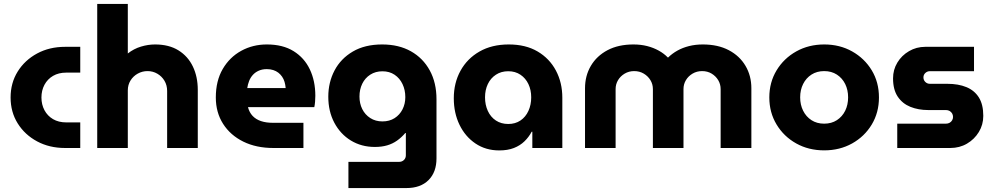

<svg xmlns="http://www.w3.org/2000/svg" viewBox="-20 -750 5038 973"><path d="M310 0Q230.5 0 168.1 -33.5Q105.7 -67 69.7 -124.7Q33.7 -182.3 33.7 -256Q33.7 -329.7 69.7 -387.5Q105.7 -445.3 168.1 -479Q230.5 -512.7 310 -512.7H386.7V-382H315.7Q277 -382 248.8 -365.5Q220.7 -349 205.3 -320.3Q190 -291.5 190 -255.9Q190 -220.3 205.3 -191.5Q220.7 -162.7 248.8 -146.2Q277 -129.7 315.7 -129.7H386.7V0Z M472.7 0V-730H627.7V-479Q658.3 -503 694.3 -513.8Q730.3 -524.7 765.7 -524.7Q836.3 -524.7 884.5 -494.7Q932.7 -464.7 957.5 -412.7Q982.3 -360.7 982.3 -294.7V0H827V-289Q827 -318 813.5 -340.7Q800 -363.3 777.3 -376.5Q754.7 -389.7 727.7 -389.7Q701 -389.7 678.2 -377Q655.3 -364.3 641.5 -342.2Q627.7 -320 627.7 -292V0Z M1365.7 0Q1278.7 0 1213 -32.3Q1147.3 -64.7 1110.5 -122.5Q1073.7 -180.3 1073.7 -256Q1073.7 -340.3 1108.7 -400.3Q1143.7 -460.3 1202.5 -492.5Q1261.3 -524.7 1332.3 -524.7Q1413.3 -524.7 1467.8 -490.8Q1522.3 -457 1550.2 -398.3Q1578 -339.7 1578 -264.7Q1578 -251.7 1576.7 -234.5Q1575.3 -217.3 1572.7 -207H1236.7Q1243.3 -180.7 1260 -162.8Q1276.7 -145 1302.7 -136.3Q1328.7 -127.7 1361.3 -127.7H1517.7V0ZM1233 -303.7H1427.7Q1426.3 -320.3 1422 -335Q1417.7 -349.7 1409.5 -361.5Q1401.3 -373.3 1390.3 -381.8Q1379.3 -390.3 1364.5 -395Q1349.7 -399.7 1332 -399.7Q1309 -399.7 1291.2 -391.7Q1273.3 -383.7 1261.3 -370.3Q1249.3 -357 1242.5 -339.7Q1235.7 -322.3 1233 -303.7Z M1745.7 203V70.3H2002Q2017.3 70.3 2027 60.8Q2036.7 51.3 2036.7 37.3V-76H2034Q2014.3 -53 1991.8 -37.2Q1969.3 -21.3 1941.8 -13.3Q1914.3 -5.3 1879.7 -5.3Q1811.7 -5.3 1758.3 -37.8Q1705 -70.3 1674.3 -128Q1643.7 -185.7 1643.7 -259.7Q1643.7 -332.7 1675.3 -392.8Q1707 -453 1768 -488.8Q1829 -524.7 1916.7 -524.7Q2000.7 -524.7 2062.2 -490.2Q2123.7 -455.7 2157.8 -393.3Q2192 -331 2192 -246.7V53Q2192 122.3 2151.7 162.7Q2111.3 203 2039.7 203ZM1918 -134.7Q1953.7 -134.7 1979.7 -151.3Q2005.7 -168 2019.8 -195.8Q2034 -223.7 2034 -257.7Q2034 -294.3 2019.8 -324Q2005.7 -353.7 1979.7 -371.2Q1953.7 -388.7 1918 -388.7Q1883 -388.7 1856.5 -371.7Q1830 -354.7 1815.8 -325.7Q1801.7 -296.7 1801.7 -260.7Q1801.7 -225.7 1815.8 -197.2Q1830 -168.7 1856.5 -151.7Q1883 -134.7 1918 -134.7Z M2510 12.3Q2441.7 12.3 2389.7 -22.7Q2337.7 -57.7 2308.7 -117.5Q2279.7 -177.3 2279.7 -252Q2279.7 -329.7 2313.7 -391.5Q2347.7 -453.3 2410.2 -489Q2472.7 -524.7 2558.3 -524.7Q2644 -524.7 2704.3 -489.2Q2764.7 -453.7 2797.2 -392.5Q2829.7 -331.3 2829.7 -255V0H2677.7V-82.3H2674.3Q2660 -55.3 2637.8 -33.8Q2615.7 -12.3 2584.3 0Q2553 12.3 2510 12.3ZM2555.7 -121.7Q2591.3 -121.7 2617.5 -139.3Q2643.7 -157 2657.8 -187.8Q2672 -218.7 2672 -256.7Q2672 -294.3 2657.8 -324Q2643.7 -353.7 2617.5 -371.3Q2591.3 -389 2555.7 -389Q2519.7 -389 2493 -371.3Q2466.3 -353.7 2452.2 -324Q2438 -294.3 2438 -256.7Q2438 -218.7 2452.2 -187.8Q2466.3 -157 2493 -139.3Q2519.7 -121.7 2555.7 -121.7Z M2944.7 0V-302.7Q2944.7 -366 2974.3 -416.3Q3004 -466.7 3058.8 -495.7Q3113.7 -524.7 3190 -524.7Q3227.7 -524.7 3259.7 -516.5Q3291.7 -508.3 3318.3 -493.5Q3345 -478.7 3364.3 -458.7H3366Q3386.3 -478.7 3412.8 -493.5Q3439.3 -508.3 3471.7 -516.5Q3504 -524.7 3541.7 -524.7Q3618.3 -524.7 3673.3 -495.7Q3728.3 -466.7 3758 -416.3Q3787.7 -366 3787.7 -302.7V0H3632V-298.3Q3632 -323.3 3619.7 -343.8Q3607.3 -364.3 3586.3 -377Q3565.3 -389.7 3538 -389.7Q3511.3 -389.7 3489.8 -377Q3468.3 -364.3 3456 -343.8Q3443.7 -323.3 3443.7 -298.3V0H3288.7V-298.3Q3288.7 -323.3 3276.2 -343.8Q3263.7 -364.3 3242.3 -377Q3221 -389.7 3193.7 -389.7Q3167.3 -389.7 3145.8 -377Q3124.3 -364.3 3112 -343.8Q3099.7 -323.3 3099.7 -298.3V0Z M4156.7 12Q4078 12 4015.2 -23Q3952.3 -58 3915.5 -119Q3878.7 -179.9 3878.7 -256.3Q3878.7 -332.7 3915.5 -393.5Q3952.3 -454.3 4015.3 -489.5Q4078.3 -524.7 4157 -524.7Q4235.7 -524.7 4298.3 -489.5Q4361 -454.3 4397.7 -393.8Q4434.3 -333.3 4434.3 -256.1Q4434.3 -179.7 4397.7 -118.8Q4361 -58 4298.2 -23Q4235.3 12 4156.7 12ZM4156.6 -123.3Q4193.7 -123.3 4221 -141Q4248.3 -158.7 4263.2 -188.8Q4278 -218.8 4278 -256.6Q4278 -294.3 4263.2 -324.3Q4248.3 -354.3 4221 -372Q4193.7 -389.7 4156.7 -389.7Q4119.7 -389.7 4092.3 -372Q4065 -354.4 4050 -324.4Q4035 -294.5 4035 -256.7Q4035 -219 4050 -188.9Q4065 -158.7 4092.3 -141Q4119.6 -123.3 4156.6 -123.3Z M4527 0V-123.3H4773.7Q4784.3 -123.3 4792.3 -127.8Q4800.3 -132.3 4805 -140.2Q4809.7 -148 4809.7 -157.3Q4809.7 -167.3 4805 -175.2Q4800.3 -183 4792.3 -187.7Q4784.3 -192.3 4773.7 -192.3H4683.7Q4634 -192.3 4593.7 -208.5Q4553.3 -224.7 4529.5 -260.2Q4505.7 -295.7 4505.7 -352.7Q4505.7 -396.7 4527.5 -432.8Q4549.3 -469 4586.7 -490.8Q4624 -512.7 4669 -512.7H4916V-389.3H4692.7Q4679.3 -389.3 4669.5 -380.3Q4659.7 -371.3 4659.7 -357.7Q4659.7 -344 4669.2 -334.7Q4678.7 -325.3 4692.7 -325.3H4780.7Q4836.7 -325.3 4877.5 -308.5Q4918.3 -291.7 4940.7 -256Q4963 -220.3 4963 -162.7Q4963 -118 4940.5 -81Q4918 -44 4880.3 -22Q4842.7 0 4795.7 0Z"/></svg>

Font: MuseoModerno Thin
Style: Regular
Weight: 100
Designer: Pablo Cosgaya, Héctor Gatti, Marcela Romero, and the Authors of The MuseoModerno Project.
Foundry: Omnibus-Type Team
Version: Version 1.003